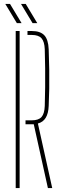

<svg xmlns="http://www.w3.org/2000/svg" viewBox="-20 -958 314 978"><path d="M224 0 152 -325H110V-345H141Q176.5 -345 191.5 -362Q206.5 -379 208 -418Q209.5 -466 210 -514.2Q210.5 -562.5 210 -610.8Q209.5 -659 208 -707Q206.5 -746 191.5 -763Q176.5 -780 142 -780H120V-800H142Q185.5 -800 205.8 -778.2Q226 -756.5 228 -707Q230 -653 230.8 -602.8Q231.5 -552.5 230.8 -506.2Q230 -460 228 -418Q225 -342 173 -329L246 0ZM60 0V-800H80V0ZM66 -840 7 -938H31L90 -840ZM146 -840 87 -938H111L170 -840Z"/></svg>

Font: Big Shoulders Stencil Display Thin Thin
Style: Regular
Weight: 250
Version: Version 2.001